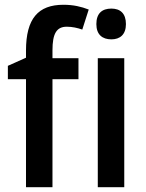

<svg xmlns="http://www.w3.org/2000/svg" viewBox="-20 -785 613 805"><path d="M309 -453V-541H200V-574C200 -644 217 -673 260 -673C283 -673 305 -668 325 -661L352 -745C321 -757 288 -765 246 -765C140 -765 89 -707 89 -573V-543L13 -509V-453H89V0H200V-453ZM447 -749C408 -749 384 -729 384 -684C384 -640 409 -620 447 -620C483 -620 508 -640 508 -684C508 -729 484 -749 447 -749ZM501 -541H390V0H501Z"/></svg>

Font: Noto Sans UI SemiCondensed Medium
Style: Regular
Weight: 500
Width: 4
Designer: Monotype Design Team
Foundry: Monotype Imaging Inc.
Version: Version 1.901